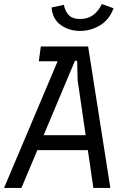

<svg xmlns="http://www.w3.org/2000/svg" viewBox="-35 -930 621 950"><path d="M-15 0 281 -700H401L511 0H427L349 -534L347 -623Q347 -629 341.5 -630Q336 -631 334 -625L71 0ZM119 -187 152 -261H418L429 -187ZM157 -627 167 -700H308L301 -627ZM362 -777Q307 -777 266 -806Q225 -835 220 -893L281 -906Q288 -872 306.5 -854Q325 -836 361 -836Q400 -836 426.5 -856Q453 -876 469 -910L527 -889Q505 -831 459 -804Q413 -777 362 -777Z"/></svg>

Font: Finlandica
Style: Italic
Weight: 400
Italic angle: -8°
Designer: Niklas Ekholm, Juho Hiilivirta, Jaakko Suomalainen
Foundry: Helsinki Type Studio
Version: Version 1.064